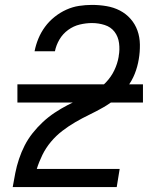

<svg xmlns="http://www.w3.org/2000/svg" viewBox="-20 -763 640 783"><path d="M32 0V-1Q37 -30 42.5 -58Q48 -86 57.5 -114.5Q67 -143 80.5 -169.5Q94 -196 113 -220Q132 -244 154.5 -265Q177 -286 202.5 -303Q228 -320 255 -334Q282 -348 309.5 -361Q337 -374 364 -389.5Q391 -405 412 -427Q433 -449 446 -476Q459 -503 464 -532Q464 -533 464 -533Q464 -533 464 -534Q469 -560 465.5 -587Q462 -614 447 -633.5Q432 -653 407 -661Q382 -669 355 -669Q331 -669 305.5 -663Q280 -657 258 -641Q236 -625 222.5 -602Q209 -579 204 -554H121Q126 -580 136.5 -605.5Q147 -631 163.5 -653.5Q180 -676 202.5 -694Q225 -712 250.5 -723.5Q276 -735 302.5 -739Q329 -743 355 -743Q385 -743 414.5 -738Q444 -733 469 -720Q494 -707 512.5 -686Q531 -665 540.5 -638.5Q550 -612 550.5 -581.5Q551 -551 546 -522Q541 -491 529.5 -462Q518 -433 498.5 -407.5Q479 -382 454 -361.5Q429 -341 401 -325Q373 -309 344 -295Q315 -281 287.5 -265Q260 -249 234.5 -229.5Q209 -210 188 -185Q167 -160 153 -131.5Q139 -103 130 -74H468L456 0ZM51 -345V-419H563V-345Z"/></svg>

Font: Iosevka Curly Extended Oblique
Style: Regular
Weight: 400
Width: 7
Italic angle: -9°
Monospace: yes
Designer: Belleve Invis
Foundry: Belleve Invis
Version: Version 11.1.0; ttfautohint (v1.8.3)